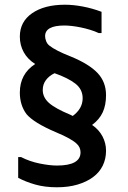

<svg xmlns="http://www.w3.org/2000/svg" viewBox="-20 -726 540 813"><path d="M410 -586H398Q381 -594 361 -600Q341 -606 321.5 -610Q302 -614 284 -616Q266 -618 253 -618Q171 -618 171 -573Q171 -563 175.5 -551.5Q180 -540 189 -533Q215 -512 279 -487Q357 -455 393 -417Q429 -379 429 -323Q429 -281 415 -250.5Q401 -220 370 -197Q399 -177 414 -148.5Q429 -120 429 -88Q429 -53 415 -24.5Q401 4 374 24Q347 44 308.5 55.5Q270 67 221 67Q170 67 129.5 55.5Q89 44 57 27V-61H69Q106 -42 148.5 -33.5Q191 -25 221 -25Q321 -25 321 -81Q321 -103 304 -118Q295 -127 273 -139.5Q251 -152 217 -166Q123 -206 92 -243Q64 -281 64 -334Q64 -413 129 -455Q97 -475 80.5 -505Q64 -535 64 -571Q64 -634 116 -670Q168 -706 255 -706Q290 -706 330 -698.5Q370 -691 410 -676ZM288 -235Q330 -266 330 -310Q330 -348 299 -372Q268 -396 211 -416Q188 -405 174.5 -387Q161 -369 161 -345Q161 -314 187 -290.5Q213 -267 278 -240Z"/></svg>

Font: D2Coding
Style: Bold
Weight: 700
Monospace: yes
Designer: Yong-Rak Park; Jeong-Hwan Yoon; Sang-Min Lee;
Foundry: NHN Corporation
Version: Version 1.3.2; Build 20180524